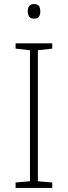

<svg xmlns="http://www.w3.org/2000/svg" viewBox="-20 -928 334 948"><path d="M57 0V-27L128 -33V-680L57 -688V-714H238V-688L167 -680V-33L238 -27V0ZM147 -908Q166 -908 172.5 -898Q179 -888 179 -872Q179 -856 172.5 -846Q166 -836 147 -836Q131 -836 124 -846Q117 -856 117 -872Q117 -888 124 -898Q131 -908 147 -908Z"/></svg>

Font: Noto Sans Symbols ExtraLight
Style: Regular
Weight: 250
Version: Version 2.002